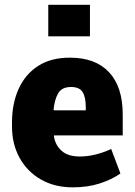

<svg xmlns="http://www.w3.org/2000/svg" viewBox="-20 -782 572 812"><path d="M288.1 10.3Q210.4 10.3 152.6 -23.2Q94.7 -56.6 62.7 -114.7Q30.8 -172.9 30.8 -246.1V-264.2Q30.8 -344.7 59.1 -406.7Q87.4 -468.8 142.1 -503.7Q196.8 -538.6 276.4 -538.1Q383.8 -538.1 441.4 -476.3Q499 -414.6 499 -297.9V-209.5H208.5L208 -206.1Q213.4 -168.9 240.2 -144.5Q267.1 -120.1 317.4 -120.1Q380.9 -120.1 450.2 -151.9L489.3 -48.3Q453.6 -22.9 402.3 -6.3Q351.1 10.3 288.1 10.3ZM208.5 -315.4H342.8V-328.1Q342.8 -370.6 329.6 -392.3Q316.4 -414.1 280.3 -414.1Q241.2 -414.1 225.8 -387Q210.4 -359.9 206.5 -317.9ZM184.1 -628.4V-761.7H360.4V-628.4Z"/></svg>

Font: Roboto Slab Black
Style: Regular
Weight: 900
Designer: Google
Version: Version 2.000; ttfautohint (v1.8.1.43-b0c9)